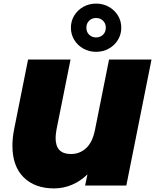

<svg xmlns="http://www.w3.org/2000/svg" viewBox="-20 -1031 862 1067"><path d="M822 -700 682 0H453L466 -62Q427 -24 379.5 -4Q332 16 281 16Q173 16 111 -46Q49 -108 49 -221Q49 -266 59 -315L136 -700H372L294 -311Q289 -283 289 -264Q289 -175 374 -175Q423 -175 458.5 -207.5Q494 -240 508 -310L586 -700ZM374 -877Q374 -914 392.5 -944.5Q411 -975 443 -993Q475 -1011 514 -1011Q553 -1011 585 -993Q617 -975 635.5 -944.5Q654 -914 654 -877Q654 -840 635.5 -809.5Q617 -779 585 -761Q553 -743 514 -743Q475 -743 443 -761Q411 -779 392.5 -809.5Q374 -840 374 -877ZM568 -877Q568 -901 552.5 -916Q537 -931 514 -931Q491 -931 475.5 -916Q460 -901 460 -877Q460 -853 475.5 -838Q491 -823 514 -823Q537 -823 552.5 -838Q568 -853 568 -877Z"/></svg>

Font: Montserrat Alternates Black
Style: Italic
Weight: 900
Italic angle: -11.3°
Designer: Julieta Ulanovsky
Foundry: Julieta Ulanovsky
Version: Version 7.200